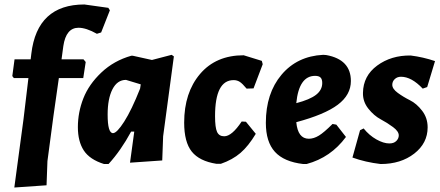

<svg xmlns="http://www.w3.org/2000/svg" viewBox="-20 -723 1967 858"><path d="M353 -458 363 -446 352 -374H243L219 -206L192 -3L188 105L44 115L85 -190L107 -374H42L35 -383L45 -458H117L120 -483Q146 -703 357 -703L464 -688L471 -677L432 -578L413 -572Q365 -599 331 -599Q275 -599 263 -517L255 -458Z M567 -474H573L659 -455L747 -478L757 -471L709 -114L705 -6L561 4L580 -135H566Q520 -50 465 10H445Q381 -10 354.5 -50.5Q328 -91 328 -155Q328 -221 352.5 -283.5Q377 -346 433 -399Q489 -452 567 -474ZM461 -211Q461 -128 485 -128Q502 -128 535 -179.5Q568 -231 606 -327L609 -346L543 -366Q504 -366 482.5 -324Q461 -282 461 -211Z M1069 -476 1150 -451 1154 -436 1113 -328 1082 -327Q1063 -350 1051 -357.5Q1039 -365 1024 -365Q941 -365 941 -204Q941 -153 950 -133.5Q959 -114 982 -114Q1016 -114 1060 -180L1079 -179L1123 -125Q1090 -70 1054.5 -39.5Q1019 -9 967 9H947Q871 -3 837 -45.5Q803 -88 803 -175Q803 -309 874 -392.5Q945 -476 1069 -476Z M1526 -111Q1458 -19 1350 10H1335Q1249 0 1208.5 -44.5Q1168 -89 1168 -174Q1168 -306 1238 -389Q1308 -472 1424 -478L1438 -477Q1548 -457 1548 -361Q1548 -299 1489.5 -255Q1431 -211 1304 -177Q1311 -103 1360 -103Q1382 -103 1405 -117Q1428 -131 1466 -169L1483 -166ZM1388 -384Q1316 -384 1304 -262Q1365 -278 1392.5 -299.5Q1420 -321 1420 -352Q1420 -369 1412.5 -376.5Q1405 -384 1388 -384Z M1815 -475Q1871 -468 1924 -450L1889 -334L1869 -327Q1819 -380 1772 -380Q1755 -380 1744 -369.5Q1733 -359 1733 -344Q1733 -326 1757.5 -308Q1782 -290 1812 -275Q1842 -260 1866.5 -228Q1891 -196 1891 -154Q1891 -83 1831 -36.5Q1771 10 1681 10Q1613 2 1555 -19L1589 -141L1605 -149Q1630 -118 1662 -100Q1694 -82 1720 -82Q1740 -82 1751 -93Q1762 -104 1762 -118Q1762 -136 1736.5 -155Q1711 -174 1681 -190Q1651 -206 1626 -237.5Q1601 -269 1602 -308Q1603 -384 1665.5 -430Q1728 -476 1815 -475Z"/></svg>

Font: Alegreya Sans ExtraBold
Style: Italic
Weight: 800
Italic angle: -7°
Designer: Juan Pablo del Peral
Foundry: Huerta Tipografica
Version: Version 2.007